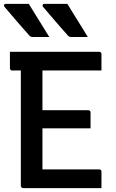

<svg xmlns="http://www.w3.org/2000/svg" viewBox="-25 -966 595 986"><path d="M123 -946Q142 -915 159 -887.5Q176 -860 193 -833Q210 -806 228 -776Q215 -776 203.5 -776Q192 -776 178 -776Q164 -776 143 -776Q137 -776 133 -778Q129 -780 127 -782Q102 -810 86 -828.5Q70 -847 57 -862Q44 -877 30 -893.5Q16 -910 -2 -931Q-6 -936 -4 -941Q-2 -946 4 -946Q29 -946 44.5 -946Q60 -946 77.5 -946Q95 -946 123 -946ZM321 -946Q340 -915 357 -887.5Q374 -860 391 -833Q408 -806 426 -776Q413 -776 401.5 -776Q390 -776 376 -776Q362 -776 341 -776Q335 -776 331 -778Q327 -780 325 -782Q300 -810 284 -828.5Q268 -847 255 -862Q242 -877 228 -893.5Q214 -910 196 -931Q192 -936 194 -941Q196 -946 202 -946Q227 -946 242.5 -946Q258 -946 275.5 -946Q293 -946 321 -946ZM26 -700H485Q488 -700 490.5 -698.5Q493 -697 494.5 -694.5Q496 -692 496 -689Q496 -666 496 -647Q496 -628 496 -604H37Q34 -604 31.5 -605.5Q29 -607 27.5 -609.5Q26 -612 26 -615Q26 -639 26 -658Q26 -677 26 -700ZM147 -400H429Q432 -400 434.5 -398.5Q437 -397 438.5 -395Q440 -393 440 -389Q440 -374 440 -360Q440 -346 440 -333.5Q440 -321 440 -307H147ZM93 0Q91 0 89 -1Q87 -2 85.5 -3.5Q84 -5 83 -7Q82 -9 82 -11Q82 -52 82 -109Q82 -166 82 -233Q82 -300 82 -371.5Q82 -443 82 -514Q82 -585 82 -648H200L193 -630Q193 -608 193 -585.5Q193 -563 193 -540Q193 -489 193 -433.5Q193 -378 193 -321Q193 -264 193 -207Q193 -150 193 -96H485Q490 -96 493 -93Q496 -90 496 -85Q496 -63 496 -42.5Q496 -22 496 0Z"/></svg>

Font: Recursive Medium
Style: Regular
Weight: 500
Version: Version 1.085